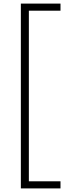

<svg xmlns="http://www.w3.org/2000/svg" viewBox="-20 -828 356 1068"><path d="M96 220V-808H316.5V-768.5H140.5V180.5H316.5V220Z"/></svg>

Font: Encode Sans SmCnd XLt
Style: Regular
Weight: 200
Width: 4
Designer: Multiple Designers
Foundry: Impallari Type
Version: Version 3.002; ttfautohint (v1.8.3) -l 8 -r 50 -G 200 -x 14 